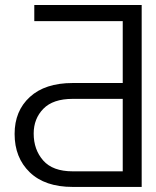

<svg xmlns="http://www.w3.org/2000/svg" viewBox="-20 -737 616 757"><path d="M538.6 0H266.6Q157.2 0 97.4 -57.6Q37.6 -115.2 37.6 -209Q37.6 -299.8 97.7 -354.7Q157.7 -409.7 266.6 -409.7H463.9V-653.8H115.2V-717.3H538.6ZM463.9 -61.5V-347.2H266.6Q189 -347.2 150.9 -308.1Q112.8 -269 112.8 -210.4Q112.8 -147 150.4 -104.2Q188 -61.5 266.6 -61.5Z"/></svg>

Font: Inter Display Light
Style: Regular
Weight: 300
Designer: Rasmus Andersson
Foundry: rsms
Version: Version 4.000;git-a52131595